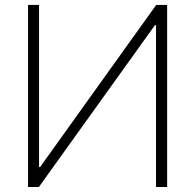

<svg xmlns="http://www.w3.org/2000/svg" viewBox="-20 -747 778 767"><path d="M92 -727.3V0H135.3L599.1 -646.7H603.3V0H647.7V-727.3H604L140.3 -79.9H136V-727.3Z"/></svg>

Font: Karasuma Gothic
Style: Thin
Weight: 200
Designer: Rasmus Andersson / Ryoko Ishizuka
Foundry: rsms
Version: Version 1.00